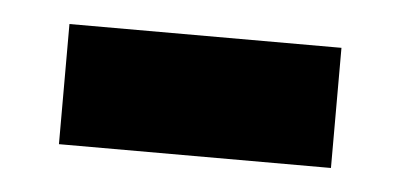

<svg xmlns="http://www.w3.org/2000/svg" viewBox="-26 -356 416 199"><g transform="rotate(5 181.5 -256.5)"><path d="M40 -194V-319H323V-194Z"/></g></svg>

Font: MuseoModerno Thin SemiBold
Style: Regular
Weight: 600
Version: Version 1.003